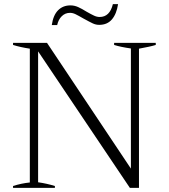

<svg xmlns="http://www.w3.org/2000/svg" viewBox="-20 -907 816 927"><path d="M320 -881Q339 -881 357 -873Q375 -865 399 -850Q420 -838 434 -831.5Q448 -825 461 -825Q510 -825 525 -887H550Q543 -840 520.5 -813.5Q498 -787 459 -787Q443 -787 428 -794Q413 -801 384 -817Q358 -832 344.5 -838.5Q331 -845 318 -845Q295 -845 278.5 -829Q262 -813 256 -786H230Q237 -834 260.5 -857.5Q284 -881 320 -881ZM43 -9Q84 -22 124 -26V-672Q78 -679 43 -690V-700H207L612 -93V-673Q562 -680 531 -690V-700H732V-690Q707 -682 651 -672V0H607L164 -659V-27Q206 -21 245 -9V0H43Z"/></svg>

Font: Trirong Light
Style: Regular
Weight: 300
Designer: Katatrad Team
Foundry: CadsonDemak
Version: Version 1.001